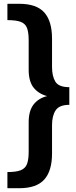

<svg xmlns="http://www.w3.org/2000/svg" viewBox="-20 -881 401 1011"><path d="M82 110H19V25Q65 25 89 15.5Q113 6 122 -17Q131 -40 131 -82V-237Q131 -298 157 -331Q183 -364 228 -375Q183 -387 157 -419.5Q131 -452 131 -514V-669Q131 -711 122 -734Q113 -757 89 -766Q65 -775 19 -775V-861H82Q172 -861 213 -815.5Q254 -770 254 -677V-528Q254 -480 271.5 -451Q289 -422 345 -422V-329Q292 -329 273 -300Q254 -271 254 -223V-73Q254 19 213 64.5Q172 110 82 110Z"/></svg>

Font: Bitter
Style: Bold
Weight: 700
Designer: Sol Matas, and Bitter project Authors
Foundry: Sol Matas
Version: Version 2.001